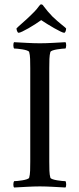

<svg xmlns="http://www.w3.org/2000/svg" viewBox="-20 -835 353 858"><path d="M158.2 -641.6C120.1 -641.6 83 -644.5 43 -646.5C38.1 -641.6 39.1 -623 43 -618.2C54.7 -618.2 107.4 -613.3 110.4 -602.5C115.2 -586.9 115.2 -559.6 115.2 -530.3V-113.3C115.2 -84 115.2 -56.6 110.4 -41C107.4 -30.3 54.7 -25.4 43 -25.4C39.1 -20.5 38.1 -2 43 2.9C83 1 120.1 -2 158.2 -2C196.3 -2 232.4 1 272.5 2.9C277.3 -2 276.4 -20.5 272.5 -25.4C260.7 -25.4 208 -30.3 205.1 -41C200.2 -56.6 200.2 -84 200.2 -113.3V-530.3C200.2 -559.6 200.2 -586.9 205.1 -602.5C208 -613.3 260.7 -618.2 272.5 -618.2C276.4 -623 277.3 -641.6 272.5 -646.5C232.4 -644.5 196.3 -641.6 158.2 -641.6ZM266.6 -688.5C272.5 -688.5 275.4 -700.2 275.4 -708C274.4 -710.9 244.1 -732.4 214.8 -760.7C200.2 -775.4 186.5 -792 174.8 -807.6C171.9 -812.5 168.9 -815.4 164.1 -815.4C160.2 -815.4 159.2 -813.5 154.3 -807.6C142.6 -791 127.9 -776.4 113.3 -762.7C86.9 -737.3 61.5 -716.8 53.7 -708C53.7 -704.1 56.6 -688.5 63.5 -688.5C75.2 -688.5 133.8 -722.7 164.1 -745.1C194.3 -724.6 254.9 -688.5 266.6 -688.5Z"/></svg>

Font: Crimson
Style: Roman
Weight: 400
Version: Version 0.2